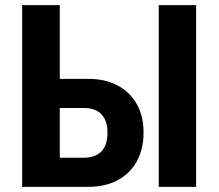

<svg xmlns="http://www.w3.org/2000/svg" viewBox="-20 -725 848 745"><path d="M66 0V-705H212V-419H323Q388 -419 436 -393.5Q484 -368 510.5 -321.5Q537 -275 537 -211Q537 -146 510.5 -98.5Q484 -51 436 -25.5Q388 0 322 0ZM212 -113H305Q350 -113 373.5 -137.5Q397 -162 397 -210Q397 -257 373.5 -281.5Q350 -306 305 -306H212ZM596 0V-705H741V0Z"/></svg>

Font: Nunito Sans 10pt Condensed ExtraBold
Style: Regular
Weight: 800
Width: 3
Designer: Vernon Adams
Foundry: Vernon Adams
Version: Version 3.101;gftools[0.9.27]